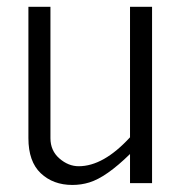

<svg xmlns="http://www.w3.org/2000/svg" viewBox="-20 -535 518 561"><path d="M63 -131.3V-515.1H127.4V-131.3Q127.4 -94.7 153.6 -72Q179.7 -49.3 210 -49.3Q282.2 -49.3 359.9 -133.8V-515.1H424.3V0H359.9V-85Q290.5 -17.1 241.2 -2Q217.3 5.4 191.4 5.4Q135.3 5.4 99.1 -28.8Q63 -63 63 -131.3Z"/></svg>

Font: News Cycle
Style: Regular
Weight: 500
Version: Version 0.5.2